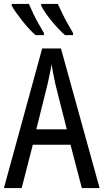

<svg xmlns="http://www.w3.org/2000/svg" viewBox="-20 -963 530 983"><path d="M399 0 341 -222H148L91 0H0L196 -715H292L490 0ZM264 -530Q261 -546 257 -564.5Q253 -583 249.5 -601.5Q246 -620 244 -634Q240 -608 234 -581Q228 -554 223 -530L166 -301H322ZM276 -943Q285 -924 298 -896.5Q311 -869 326.5 -842Q342 -815 354 -794V-783H313Q298 -796 279.5 -815.5Q261 -835 243 -857Q225 -879 211.5 -899Q198 -919 191 -934V-943ZM128 -943Q139 -917 151.5 -891Q164 -865 178 -840.5Q192 -816 205 -794V-783H162Q147 -796 129 -815.5Q111 -835 94 -856.5Q77 -878 62.5 -898.5Q48 -919 40 -934V-943Z"/></svg>

Font: Noto Sans Display Condensed
Style: Regular
Weight: 400
Width: 3
Designer: Monotype Design Team
Foundry: Monotype Imaging Inc.
Version: Version 2.003